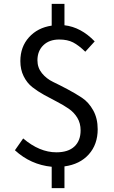

<svg xmlns="http://www.w3.org/2000/svg" viewBox="-20 -856 595 999"><path d="M472.7 -640.6 423.8 -586.9Q389.6 -620.1 360.4 -635.3Q331.1 -650.4 288.1 -650.4Q236.3 -650.4 205.6 -620.6Q174.8 -590.8 174.8 -542Q174.8 -503.9 198.2 -475.1Q221.7 -446.3 256.3 -429.7Q291 -413.1 331.5 -391.6Q372.1 -370.1 406.7 -347.2Q441.4 -324.2 464.8 -282.2Q488.3 -240.2 488.3 -183.6Q488.3 -104.5 441.9 -52.7Q395.5 -1 315.4 9.8V123H249V11.7Q139.6 1 57.6 -74.2L100.6 -135.7Q185.5 -63.5 273.4 -63.5Q335 -63.5 367.2 -93.8Q399.4 -124 399.4 -177.7Q399.4 -214.8 382.3 -243.2Q365.2 -271.5 337.4 -290.5Q309.6 -309.6 276.4 -326.7Q243.2 -343.8 209.5 -362.3Q175.8 -380.9 147.9 -402.8Q120.1 -424.8 103 -459.5Q85.9 -494.1 85.9 -538.1Q85.9 -612.3 130.9 -662.1Q175.8 -711.9 249 -722.7V-835.9H315.4V-724.6Q401.4 -714.8 472.7 -640.6Z"/></svg>

Font: Nasu
Style: Regular
Weight: 400
Designer: Ryoko NISHIZUKA (kana &amp; ideographs); Paul D. Hunt (Latin, Greek &amp; Cyrillic); Wenlong ZHANG (bopomofo); Sandoll C
Version: Version 2014.1215